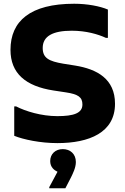

<svg xmlns="http://www.w3.org/2000/svg" viewBox="-20 -752 669 1025"><path d="M56 -184V-27C105 -7 196 12 286 12C456 12 594 -44 594 -198C594 -331 498 -383 381 -402L318 -412C241 -425 208 -442 208 -496C208 -559 262 -588 363 -588C440 -588 504 -569 545 -550H556V-701C514 -719 446 -732 376 -732C142 -732 36 -640 36 -486C36 -361 116 -292 265 -269L331 -259C398 -249 420 -233 420 -194C420 -148 374 -132 286 -132C201 -132 116 -158 66 -184ZM287 165 243 247V253H329L359 195C368 176 385 144 385 113C385 69 354 44 315 44C276 44 248 70 248 108C248 141 270 157 287 165Z"/></svg>

Font: Kufam Arabic Latin Roman Bold
Style: Regular
Weight: 700
Designer: Wael Morcos & Artur Schmal
Version: Version 1.200;PS 001.200;hotconv 1.0.88;makeotf.lib2.5.64775